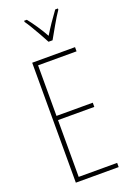

<svg xmlns="http://www.w3.org/2000/svg" viewBox="-177 -1012 734 1074"><g transform="rotate(-20 190.5 -475.0)"><path d="M333 0H78V-714H333V-689H104V-388H320V-363H104V-25H333ZM204 -793Q191 -818 174.5 -847Q158 -876 142.5 -902Q127 -928 116 -943V-950H132Q152 -925 175 -891Q198 -857 216 -824Q236 -857 256 -886.5Q276 -916 301 -950H317V-943Q295 -911 271.5 -869.5Q248 -828 228 -793Z"/></g></svg>

Font: Noto Sans Telugu ExtraCondensed Thin
Style: Regular
Weight: 100
Width: 2
Designer: Jelle Bosma - Monotype Design Team
Foundry: Monotype Imaging Inc.
Version: Version 2.005; ttfautohint (v1.8.4.7-5d5b)